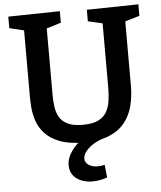

<svg xmlns="http://www.w3.org/2000/svg" viewBox="-61 -754 865 1030"><g transform="rotate(-5 372.0 -239.5)"><path d="M445 -697 723 -702V-640L645 -617V-271Q645 -213 632 -162Q619 -111 587.5 -72Q556 -33 502.5 -11Q449 11 368 11Q288 11 237 -9Q186 -29 157.5 -61Q129 -93 117 -130Q105 -167 102.5 -201Q100 -235 100 -259V-616L22 -635V-697L300 -702V-640L222 -616V-259Q222 -227 226 -195.5Q230 -164 244 -139Q258 -114 288 -99Q318 -84 370 -84Q423 -84 454 -99.5Q485 -115 499.5 -142Q514 -169 518.5 -202.5Q523 -236 523 -271V-617L445 -635ZM397 223Q343 223 309 197Q275 171 275 125Q275 77 319.5 27.5Q364 -22 454 -49L467 0Q417 18 389.5 45Q362 72 362 97Q362 119 381.5 132Q401 145 431 145Q440 145 449.5 143.5Q459 142 468 140L475 209Q434 223 397 223Z"/></g></svg>

Font: Bitter SemiBold
Style: Regular
Weight: 600
Designer: Sol Matas, and Bitter project Authors
Foundry: Sol Matas
Version: Version 2.001